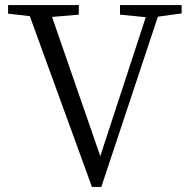

<svg xmlns="http://www.w3.org/2000/svg" viewBox="-20 -732 748 760"><path d="M699 -679V-712H455V-674L557 -664L377 -114L186 -665L292 -674V-712H12V-678L98 -668L344 8H381L605 -666Z"/></svg>

Font: Noto Serif Tangut
Style: Regular
Weight: 400
Designer: YANG Xicheng
Foundry: Liu Zhao Studio
Version: Version 2.169